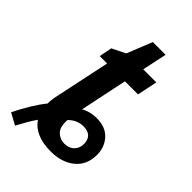

<svg xmlns="http://www.w3.org/2000/svg" viewBox="-265 -740 861 861"><g transform="rotate(45 165.5 -310.0)"><path d="M152 -144Q172 -162 189 -168Q206 -174 222 -174Q280 -174 280 -118Q280 -93 263 -75.5Q246 -58 216 -58Q188 -58 168 -78Q148 -98 152 -144ZM57 -50Q98 10 198 10Q268 10 312 -26Q356 -62 356 -126Q356 -175 325.5 -208.5Q295 -242 238 -242Q196 -242 164 -223L211 -448H294L314 -544H231L256 -661H175L127 -541L63 -509L51 -448H98L45 -197Q36 -158 36 -132Q14 -105 -8 -69Q-30 -33 -52 11L3 41Q17 15 30 -7.5Q43 -30 57 -50Z"/></g></svg>

Font: Noto Sans Display Condensed
Style: Bold Italic
Weight: 700
Width: 3
Designer: Monotype Design team
Foundry: Monotype Imaging Inc.
Version: 1.000